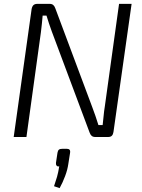

<svg xmlns="http://www.w3.org/2000/svg" viewBox="-20 -710 738 995"><path d="M662 -690 568 -26Q566 -13 559.5 -6.5Q553 0 540 0H474Q462 0 455 -6Q448 -12 444 -24L248 -548Q241 -566 234 -588Q227 -610 221 -629H201Q199 -608 197 -586.5Q195 -565 192 -543L117 0H51L144 -664Q147 -678 154 -684Q161 -690 174 -690H237Q249 -690 256 -684Q263 -678 267 -666L458 -155Q466 -134 474.5 -109.5Q483 -85 490 -62H512Q515 -86 517 -109.5Q519 -133 523 -157L597 -690ZM325 61Q336 61 340.5 66Q345 71 343 83L334 140Q330 169 317.5 202.5Q305 236 289 265L260 255Q269 229 275.5 206.5Q282 184 287 152Q278 154 273.5 148.5Q269 143 270 134L278 81Q280 70 285.5 65.5Q291 61 305 61Z"/></svg>

Font: Exo 2 Light
Style: Italic
Weight: 300
Italic angle: -8°
Designer: Natanael Gama
Foundry: Natanael Gama
Version: Version 2.010